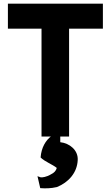

<svg xmlns="http://www.w3.org/2000/svg" viewBox="-20 -733 605 1045"><path d="M289 181C285 197 274 208 257 216C235 230 208 234 201 232L184 226L199 291C227 293 256 293 290 285C352 260 400 208 403 138C406 84 358 46 308 41V6H262C228 30 205 71 201 124C222 146 268 163 289 181ZM23 -713V-577H206V10H356V-577H540V-713Z"/></svg>

Font: Bluebird
Style: SfBd
Weight: 700
Designer: Jasper
Foundry: Cannot Into Space Fonts
Version: Version 0.98